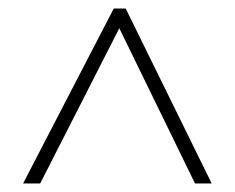

<svg xmlns="http://www.w3.org/2000/svg" viewBox="-20 -737 550 449"><path d="M34 -308H74L259 -671L436 -308H475L274 -717H246Z"/></svg>

Font: Noto Sans Myanmar SemiCondensed ExtraLight
Style: Regular
Weight: 200
Width: 4
Designer: Monotype Design Team
Foundry: Monotype Imaging Inc.
Version: Version 2.107